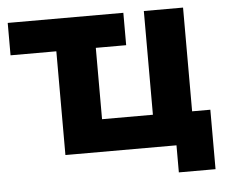

<svg xmlns="http://www.w3.org/2000/svg" viewBox="-48 -593 896 756"><g transform="rotate(-5 399.5 -215.5)"><path d="M702 -128V-538H547V-128H346V-410H466V-538H9V-410H190V0H629V107H774V-128Z"/></g></svg>

Font: Talent SemiBold
Style: Bold
Weight: 700
Designer: Mike Powis
Version: Version 1.001;hotconv 1.0.109;makeotfexe 2.5.65596